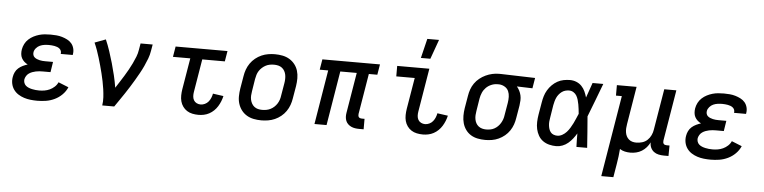

<svg xmlns="http://www.w3.org/2000/svg" viewBox="-53 -1037 6105 1534"><g transform="rotate(5 3000.0 -270.5)"><path d="M259 8Q231 8 204 5Q177 2 152 -6Q127 -14 105 -28Q83 -42 68 -63Q53 -84 47.5 -110.5Q42 -137 47 -165Q50 -184 59 -203Q68 -222 84 -236Q100 -250 119 -259Q138 -268 157 -274Q141 -282 128.5 -293.5Q116 -305 108 -320Q100 -335 98.5 -353.5Q97 -372 100 -390Q104 -413 115 -434.5Q126 -456 144 -472.5Q162 -489 183.5 -500Q205 -511 227.5 -517.5Q250 -524 273 -526Q296 -528 319 -528Q342 -528 365.5 -526Q389 -524 411 -517.5Q433 -511 453.5 -500.5Q474 -490 488 -473.5Q502 -457 508 -434.5Q514 -412 510 -388L509 -381H413V-384Q415 -395 411 -405.5Q407 -416 398.5 -423Q390 -430 379.5 -434Q369 -438 358 -440Q347 -442 335 -443Q323 -444 312 -444Q294 -444 276 -441.5Q258 -439 241 -431.5Q224 -424 211 -409Q198 -394 195 -377Q193 -365 196 -354Q199 -343 207.5 -335.5Q216 -328 227 -323.5Q238 -319 249 -316.5Q260 -314 271.5 -313Q283 -312 295 -312H357L344 -229H282Q268 -229 254 -228Q240 -227 226 -224Q212 -221 198.5 -216Q185 -211 172.5 -202.5Q160 -194 152 -181Q144 -168 141 -154Q139 -140 143.5 -126.5Q148 -113 158 -104Q168 -95 181.5 -89.5Q195 -84 209 -81Q223 -78 237 -76.5Q251 -75 266 -75Q287 -75 308.5 -78.5Q330 -82 350.5 -91.5Q371 -101 388.5 -117Q406 -133 415 -154L497 -121Q483 -88 456.5 -61.5Q430 -35 396.5 -19Q363 -3 328 2.5Q293 8 259 8Z M779 0Q784 -33 782 -66Q780 -99 775.5 -130.5Q771 -162 764.5 -193.5Q758 -225 750.5 -255.5Q743 -286 734.5 -316.5Q726 -347 717 -377Q708 -407 697.5 -436.5Q687 -466 674 -495L762 -528Q781 -484 796.5 -437.5Q812 -391 825.5 -343.5Q839 -296 850.5 -248Q862 -200 870 -150Q886 -175 902.5 -200.5Q919 -226 935 -252Q951 -278 965.5 -304Q980 -330 993 -357Q1006 -384 1017 -412Q1028 -440 1032 -468L1041 -520H1138L1129 -468Q1124 -436 1112.5 -405.5Q1101 -375 1087 -344.5Q1073 -314 1056.5 -284.5Q1040 -255 1023 -226Q1006 -197 988 -168.5Q970 -140 951.5 -112Q933 -84 913.5 -56Q894 -28 875 0Z M1551 8Q1526 8 1502 3Q1478 -2 1458.5 -14.5Q1439 -27 1425.5 -46Q1412 -65 1406 -87.5Q1400 -110 1400.5 -135Q1401 -160 1405 -185L1447 -436H1308L1322 -520H1738L1724 -436H1543L1499 -171Q1496 -154 1497 -136.5Q1498 -119 1506 -105Q1514 -91 1529 -83.5Q1544 -76 1561 -76Q1578 -76 1595 -84Q1612 -92 1623.5 -106Q1635 -120 1642 -137Q1649 -154 1652 -171L1737 -159Q1732 -137 1723.5 -116Q1715 -95 1703 -75.5Q1691 -56 1674 -39.5Q1657 -23 1636.5 -12Q1616 -1 1594 3.5Q1572 8 1551 8Z M2055 8Q2023 8 1993 2Q1963 -4 1938 -19Q1913 -34 1895.5 -57Q1878 -80 1869 -108.5Q1860 -137 1860.5 -168.5Q1861 -200 1866 -231L1883 -331Q1887 -358 1896.5 -384.5Q1906 -411 1922.5 -435Q1939 -459 1962 -477.5Q1985 -496 2011 -507.5Q2037 -519 2064.5 -523.5Q2092 -528 2118 -528Q2150 -528 2180 -522Q2210 -516 2235 -501Q2260 -486 2278 -463Q2296 -440 2304.5 -411.5Q2313 -383 2313 -351.5Q2313 -320 2308 -289L2291 -189Q2287 -162 2277.5 -135.5Q2268 -109 2251.5 -85Q2235 -61 2212 -42.5Q2189 -24 2163 -12.5Q2137 -1 2109 3.5Q2081 8 2055 8ZM2055 -76Q2071 -76 2088 -79Q2105 -82 2121 -90Q2137 -98 2150.5 -110.5Q2164 -123 2173.5 -138Q2183 -153 2188.5 -169.5Q2194 -186 2196 -203L2213 -303Q2216 -320 2216.5 -337.5Q2217 -355 2214 -371Q2211 -387 2203 -401.5Q2195 -416 2182 -426Q2169 -436 2152.5 -440Q2136 -444 2118 -444Q2102 -444 2085 -441Q2068 -438 2052.5 -430Q2037 -422 2023 -409.5Q2009 -397 1999.5 -382Q1990 -367 1985 -350.5Q1980 -334 1977 -317L1961 -217Q1958 -200 1957 -182.5Q1956 -165 1959.5 -149Q1963 -133 1971 -118.5Q1979 -104 1992 -94Q2005 -84 2021 -80Q2037 -76 2055 -76Z M2876 8H2840Q2823 8 2807 5.5Q2791 3 2776.5 -3.5Q2762 -10 2750.5 -21Q2739 -32 2733 -46.5Q2727 -61 2726 -77.5Q2725 -94 2728 -111L2782 -436H2650L2578 0H2481L2553 -436H2485L2499 -520H2961L2947 -436H2879L2825 -111Q2824 -104 2825 -97Q2826 -90 2830 -85Q2834 -80 2840.5 -78Q2847 -76 2854 -76H2876Z M3351 8Q3326 8 3302 3Q3278 -2 3258.5 -14.5Q3239 -27 3225.5 -46Q3212 -65 3206 -87.5Q3200 -110 3200.5 -135Q3201 -160 3205 -185L3247 -436H3099V-520H3357L3299 -171Q3296 -154 3297 -136.5Q3298 -119 3306 -105Q3314 -91 3329 -83.5Q3344 -76 3361 -76Q3378 -76 3395 -84Q3412 -92 3423.5 -106Q3435 -120 3442 -137Q3449 -154 3452 -171L3537 -159Q3532 -137 3523.5 -116Q3515 -95 3503 -75.5Q3491 -56 3474 -39.5Q3457 -23 3436.5 -12Q3416 -1 3394 3.5Q3372 8 3351 8ZM3282 -600 3320 -756H3414L3358 -600Z M3851 8Q3820 8 3790 2Q3760 -4 3735.5 -19Q3711 -34 3694 -57.5Q3677 -81 3669 -109.5Q3661 -138 3661 -169Q3661 -200 3666 -231L3683 -331Q3687 -357 3696 -383Q3705 -409 3721.5 -432.5Q3738 -456 3760.5 -474Q3783 -492 3808.5 -504Q3834 -516 3861 -522Q3888 -528 3914 -528H3931L4205 -520L4191 -436L4066 -440Q4078 -426 4087 -408.5Q4096 -391 4100.5 -371.5Q4105 -352 4104 -331Q4103 -310 4100 -289L4083 -189Q4079 -162 4070 -136Q4061 -110 4045 -86Q4029 -62 4006.5 -43.5Q3984 -25 3958 -13Q3932 -1 3905 3.5Q3878 8 3851 8ZM3851 -76Q3867 -76 3884 -79Q3901 -82 3916.5 -90.5Q3932 -99 3944.5 -111.5Q3957 -124 3966 -139Q3975 -154 3980.5 -170Q3986 -186 3988 -203L4005 -303Q4009 -327 4008.5 -351.5Q4008 -376 3999 -396.5Q3990 -417 3970 -429.5Q3950 -442 3926 -444H3909Q3885 -444 3861 -434Q3837 -424 3819 -406Q3801 -388 3791 -364.5Q3781 -341 3777 -317L3761 -217Q3758 -200 3757 -183Q3756 -166 3759 -149.5Q3762 -133 3769.5 -119Q3777 -105 3789.5 -95Q3802 -85 3818 -80.5Q3834 -76 3851 -76Z M4421 8Q4392 8 4364 1Q4336 -6 4313.5 -22Q4291 -38 4277 -62.5Q4263 -87 4257 -114.5Q4251 -142 4252 -171.5Q4253 -201 4258 -231L4275 -331Q4279 -356 4286.5 -381Q4294 -406 4308 -429.5Q4322 -453 4341.5 -472.5Q4361 -492 4384.5 -505Q4408 -518 4434 -523Q4460 -528 4485 -528Q4512 -528 4536.5 -518Q4561 -508 4578.5 -489.5Q4596 -471 4606.5 -448Q4617 -425 4624 -400Q4635 -430 4645 -460Q4655 -490 4666 -520H4752Q4726 -453 4701 -385.5Q4676 -318 4649 -251Q4655 -189 4659 -126Q4663 -63 4668 0H4582Q4581 -27 4580.5 -54Q4580 -81 4580 -108Q4567 -86 4551 -65.5Q4535 -45 4515 -28Q4495 -11 4470 -1.5Q4445 8 4421 8ZM4421 -76Q4442 -76 4461.5 -87Q4481 -98 4495.5 -114Q4510 -130 4521.5 -149Q4533 -168 4542.5 -187Q4552 -206 4560 -225.5Q4568 -245 4577 -265Q4575 -284 4573 -302.5Q4571 -321 4567.5 -339.5Q4564 -358 4559 -375.5Q4554 -393 4545 -408.5Q4536 -424 4520 -434Q4504 -444 4485 -444Q4470 -444 4455 -440Q4440 -436 4427 -426.5Q4414 -417 4403.5 -404Q4393 -391 4386.5 -376.5Q4380 -362 4376 -347Q4372 -332 4369 -317L4353 -217Q4350 -201 4348.5 -185.5Q4347 -170 4348.5 -154.5Q4350 -139 4354.5 -124.5Q4359 -110 4368 -98.5Q4377 -87 4391.5 -81.5Q4406 -76 4421 -76Z M4800 215 4908 -436H4861V-520H5019L4969 -217Q4966 -200 4965 -183.5Q4964 -167 4966.5 -150.5Q4969 -134 4976 -120Q4983 -106 4995 -95.5Q5007 -85 5022.5 -80.5Q5038 -76 5055 -76Q5078 -76 5102 -83Q5126 -90 5144 -107Q5162 -124 5172.5 -146.5Q5183 -169 5186 -191L5241 -520H5338L5270 -111Q5269 -104 5270 -97Q5271 -90 5275 -85Q5279 -80 5285.5 -78Q5292 -76 5299 -76H5322L5321 8H5285Q5263 8 5241.5 3.5Q5220 -1 5203.5 -13.5Q5187 -26 5178 -45.5Q5169 -65 5170 -88Q5159 -66 5143 -47.5Q5127 -29 5106 -16Q5085 -3 5061.5 2.5Q5038 8 5015 8Q4992 8 4970 3Q4948 -2 4930 -14Q4928 16 4924 46.5Q4920 77 4915 107L4897 215Z M5659 8Q5631 8 5604 5Q5577 2 5552 -6Q5527 -14 5505 -28Q5483 -42 5468 -63Q5453 -84 5447.5 -110.5Q5442 -137 5447 -165Q5450 -184 5459 -203Q5468 -222 5484 -236Q5500 -250 5519 -259Q5538 -268 5557 -274Q5541 -282 5528.5 -293.5Q5516 -305 5508 -320Q5500 -335 5498.5 -353.5Q5497 -372 5500 -390Q5504 -413 5515 -434.5Q5526 -456 5544 -472.5Q5562 -489 5583.5 -500Q5605 -511 5627.5 -517.5Q5650 -524 5673 -526Q5696 -528 5719 -528Q5742 -528 5765.5 -526Q5789 -524 5811 -517.5Q5833 -511 5853.5 -500.5Q5874 -490 5888 -473.5Q5902 -457 5908 -434.5Q5914 -412 5910 -388L5909 -381H5813V-384Q5815 -395 5811 -405.5Q5807 -416 5798.5 -423Q5790 -430 5779.5 -434Q5769 -438 5758 -440Q5747 -442 5735 -443Q5723 -444 5712 -444Q5694 -444 5676 -441.5Q5658 -439 5641 -431.5Q5624 -424 5611 -409Q5598 -394 5595 -377Q5593 -365 5596 -354Q5599 -343 5607.5 -335.5Q5616 -328 5627 -323.5Q5638 -319 5649 -316.5Q5660 -314 5671.5 -313Q5683 -312 5695 -312H5757L5744 -229H5682Q5668 -229 5654 -228Q5640 -227 5626 -224Q5612 -221 5598.5 -216Q5585 -211 5572.5 -202.5Q5560 -194 5552 -181Q5544 -168 5541 -154Q5539 -140 5543.5 -126.5Q5548 -113 5558 -104Q5568 -95 5581.5 -89.5Q5595 -84 5609 -81Q5623 -78 5637 -76.5Q5651 -75 5666 -75Q5687 -75 5708.5 -78.5Q5730 -82 5750.5 -91.5Q5771 -101 5788.5 -117Q5806 -133 5815 -154L5897 -121Q5883 -88 5856.5 -61.5Q5830 -35 5796.5 -19Q5763 -3 5728 2.5Q5693 8 5659 8Z"/></g></svg>

Font: Iosevka HT Medium Extended
Style: Italic
Weight: 500
Width: 7
Italic angle: -9°
Monospace: yes
Designer: Belleve Invis
Foundry: Belleve Invis
Version: Version 32.3.0; ttfautohint (v1.8.4)